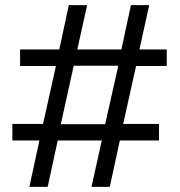

<svg xmlns="http://www.w3.org/2000/svg" viewBox="-20 -725 700 745"><path d="M94 0 133 -180H28V-244H147L197 -469H58V-533H210L247 -705H318L280 -533H451L488 -705H559L521 -533H627V-469H508L458 -244H597V-180H445L406 0H335L375 -180H204L165 0ZM216 -243H388L439 -470H266Z"/></svg>

Font: Nunito Sans 10pt SemiExpanded
Style: Regular
Weight: 400
Width: 6
Designer: Vernon Adams
Foundry: Vernon Adams
Version: Version 3.101;gftools[0.9.27]